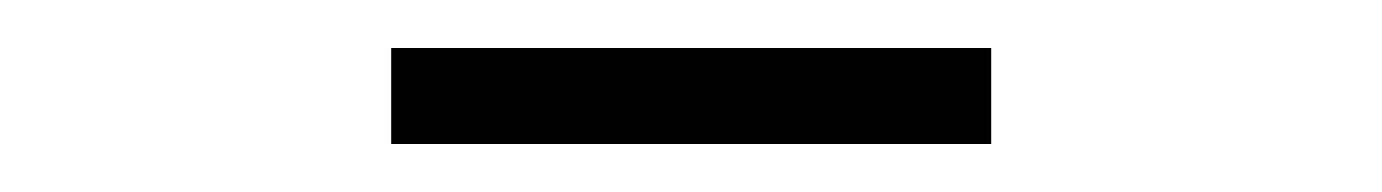

<svg xmlns="http://www.w3.org/2000/svg" viewBox="-20 -665 576 80"><path d="M143 -605V-645H393V-605Z"/></svg>

Font: Assistant Light
Style: Regular
Weight: 300
Designer: Hebrew By Ben Nathan, Latin by Paul Hunt
Version: Version 2.001;PS 002.001;hotconv 1.0.88;makeotf.lib2.5.64775